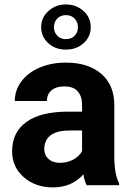

<svg xmlns="http://www.w3.org/2000/svg" viewBox="-20 -813 576 843"><path d="M160.6 -693.4Q160.6 -735.4 192.4 -764.4Q224.1 -793.5 269.5 -793.5Q314.5 -793.5 346.4 -764.9Q378.4 -736.3 378.4 -693.4Q378.4 -651.9 347.2 -623.5Q315.9 -595.2 269.5 -595.2Q222.2 -595.2 191.4 -624Q160.6 -652.8 160.6 -693.4ZM216.8 -693.4Q216.8 -671.9 231 -656.5Q245.1 -641.1 269.5 -641.1Q293.9 -641.1 308.1 -656.5Q322.3 -671.9 322.3 -693.4Q322.3 -715.8 307.9 -731.2Q293.5 -746.6 269.5 -746.6Q245.6 -746.6 231.2 -731.2Q216.8 -715.8 216.8 -693.4ZM360.4 0Q350.6 -19 346.2 -47.4Q294.9 9.8 212.9 9.8Q135.3 9.8 84.2 -35.2Q33.2 -80.1 33.2 -148.4Q33.2 -232.4 95.5 -277.3Q157.7 -322.3 275.4 -322.8H340.3V-353Q340.3 -389.6 321.5 -411.6Q302.7 -433.6 262.2 -433.6Q226.6 -433.6 206.3 -416.5Q186 -399.4 186 -369.6H44.9Q44.9 -415.5 73.2 -454.6Q101.6 -493.7 153.3 -515.9Q205.1 -538.1 269.5 -538.1Q367.2 -538.1 424.6 -489Q481.9 -439.9 481.9 -351.1V-122.1Q482.4 -46.9 502.9 -8.3V0ZM243.7 -98.1Q274.9 -98.1 301.3 -112.1Q327.6 -126 340.3 -149.4V-240.2H287.6Q181.6 -240.2 174.8 -167L174.3 -158.7Q174.3 -132.3 192.9 -115.2Q211.4 -98.1 243.7 -98.1Z"/></svg>

Font: TypoPRO Roboto
Style: Bold
Weight: 700
Designer: Google
Version: Version 2.136; 2016